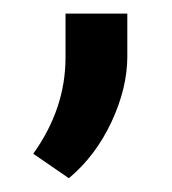

<svg xmlns="http://www.w3.org/2000/svg" viewBox="-20 -885 250 279"><path d="M165 -865.2V-802.7Q165 -757.3 142.1 -708Q119.1 -658.7 80.1 -626L28.3 -661.6Q75.2 -727.1 75.2 -801.3V-865.2Z"/></svg>

Font: Mardoto
Style: Regular
Weight: 400
Designer: Christian Robertson, Vahan Hovhannisyan
Foundry: Google
Version: Version 1.000